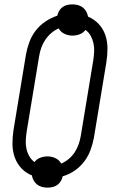

<svg xmlns="http://www.w3.org/2000/svg" viewBox="-20 -807 540 879"><path d="M197 52Q184 52 171.5 48.5Q159 45 149.5 37.5Q140 30 134 19Q128 8 126 -4Q98 -15 77.5 -37Q57 -59 47 -88Q37 -117 37 -149Q37 -181 42 -213L99 -558Q104 -586 114.5 -614.5Q125 -643 143.5 -667Q162 -691 188 -708.5Q214 -726 242 -735Q245 -747 251 -757.5Q257 -768 267 -775Q277 -782 289 -784.5Q301 -787 312 -787Q325 -787 337.5 -783.5Q350 -780 359.5 -772.5Q369 -765 375 -754Q381 -743 383 -731Q411 -719 431.5 -697.5Q452 -676 462 -647Q472 -618 472 -586Q472 -554 467 -522L410 -177Q405 -149 394.5 -120.5Q384 -92 366 -68Q348 -44 322 -26Q296 -8 267 0Q265 11 258.5 22Q252 33 242 40Q232 47 220 49.5Q208 52 197 52ZM260 -58Q279 -66 295.5 -80Q312 -94 323 -111.5Q334 -129 340.5 -148Q347 -167 350 -186L407 -531Q410 -551 411 -570.5Q412 -590 408 -608.5Q404 -627 395 -643.5Q386 -660 371 -670Q361 -656 344.5 -650Q328 -644 312 -644Q292 -644 274.5 -652.5Q257 -661 249 -677Q230 -669 214 -655Q198 -641 186.5 -623.5Q175 -606 168.5 -587Q162 -568 159 -549L102 -204Q99 -184 98 -164.5Q97 -145 101 -126.5Q105 -108 114 -92Q123 -76 138 -65Q148 -79 164.5 -85Q181 -91 197 -91Q217 -91 234.5 -82.5Q252 -74 260 -58Z"/></svg>

Font: Iosevka Slab Light
Style: Italic
Weight: 300
Italic angle: -9°
Monospace: yes
Designer: Belleve Invis
Foundry: Belleve Invis
Version: Version 11.1.1; ttfautohint (v1.8.3)